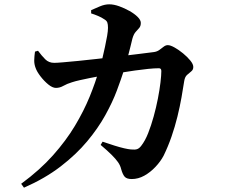

<svg xmlns="http://www.w3.org/2000/svg" viewBox="-20 -814 1040 889"><path d="M590 15Q567 15 557.5 4.5Q548 -6 541 -31Q537 -48 526.5 -63Q516 -78 497 -97Q478 -116 446 -143L455 -158Q484 -148 509.5 -140Q535 -132 554.5 -127.5Q574 -123 586 -122Q605 -120 615 -123.5Q625 -127 634 -139Q652 -162 666 -197.5Q680 -233 691.5 -274.5Q703 -316 711 -357Q719 -398 723 -432Q727 -466 727 -485Q727 -498 716 -498Q695 -498 665.5 -495Q636 -492 604.5 -487.5Q573 -483 542.5 -478Q512 -473 485 -469Q468 -466 445 -462Q422 -458 397.5 -453Q373 -448 350.5 -443Q328 -438 313 -433Q290 -426 273.5 -416.5Q257 -407 239 -407Q223 -407 203.5 -423Q184 -439 167.5 -460.5Q151 -482 145 -499Q138 -517 138.5 -535.5Q139 -554 142 -575L156 -579Q173 -556 189.5 -539.5Q206 -523 231 -523Q243 -523 272 -525.5Q301 -528 342.5 -532Q384 -536 431.5 -541.5Q479 -547 526.5 -552.5Q574 -558 617.5 -563.5Q661 -569 693 -573Q707 -575 717.5 -582.5Q728 -590 737.5 -597.5Q747 -605 757 -605Q769 -605 788.5 -594Q808 -583 827.5 -567Q847 -551 861 -534Q875 -517 875 -504Q875 -491 865.5 -483.5Q856 -476 846 -467Q836 -458 833 -439Q828 -406 820.5 -363.5Q813 -321 801.5 -274Q790 -227 774 -181Q758 -135 738 -94Q724 -67 700 -41.5Q676 -16 648 -0.5Q620 15 590 15ZM78 37Q165 -27 225.5 -95Q286 -163 327 -231.5Q368 -300 395 -366Q422 -432 439 -492Q447 -514 453.5 -541.5Q460 -569 466 -596.5Q472 -624 476 -647.5Q480 -671 480 -685Q480 -701 477 -709.5Q474 -718 464 -724Q451 -733 434.5 -740Q418 -747 402 -752V-767Q420 -775 442.5 -784.5Q465 -794 486 -794Q507 -794 532 -785Q557 -776 580 -763Q603 -750 617.5 -735.5Q632 -721 632 -708Q632 -693 624.5 -684.5Q617 -676 608 -666Q599 -656 593 -635Q589 -619 583.5 -596Q578 -573 570.5 -545.5Q563 -518 553 -486Q541 -448 521 -394.5Q501 -341 467.5 -280.5Q434 -220 383.5 -159.5Q333 -99 261 -43.5Q189 12 91 55Z"/></svg>

Font: Noto Serif HK ExtraLight
Style: Bold
Weight: 700
Version: Version 2.002-H1;hotconv 1.1.0;makeotfexe 2.6.0